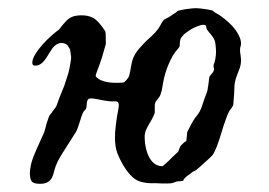

<svg xmlns="http://www.w3.org/2000/svg" viewBox="-20 -432 651 464"><path d="M329.6 -101.1Q329.6 -94.7 330.6 -85.4Q333 -69.3 337.4 -58.6Q342.3 -46.9 349.6 -39.6Q359.4 -30.3 372.6 -30.3Q375.5 -32.2 380.9 -37.1Q386.7 -42 394 -49.8Q398.4 -53.7 404.3 -59.6Q408.7 -63.5 410.6 -65.4L415.5 -78.1Q416 -79.1 418 -81.1Q419.9 -83 422.9 -85.9Q424.8 -87.9 426.3 -88.9Q429.2 -90.8 430.2 -90.8L432.6 -113.3Q433.1 -114.3 433.1 -114.3Q436.5 -121.1 439 -125.5Q440.9 -128.9 441.9 -131.3Q444.8 -136.7 445.8 -138.2Q446.3 -138.7 447.3 -140.6Q449.2 -143.6 451.7 -147.5Q453.1 -149.4 454.1 -150.4Q456.5 -153.3 458.5 -156.2Q465.8 -166 471.2 -184.6Q475.1 -197.3 478 -203.6Q481 -210.9 481.9 -216.3Q482.4 -218.8 482.4 -220.7Q482.9 -222.7 482.9 -223.1Q483.9 -230.5 484.4 -234.4Q484.9 -239.3 485.4 -242.2Q485.8 -246.1 486.1 -246.6Q486.3 -247.1 487.8 -249Q489.3 -251 491.2 -253.4Q493.2 -255.9 494.6 -257.3Q496.1 -259.8 496.1 -260.3Q496.1 -260.7 496.6 -261.7Q497.6 -262.7 497.6 -264.2Q497.6 -265.6 497.1 -266.6Q496.1 -269.5 496.1 -272.9Q496.1 -276.4 497.6 -278.8Q498 -279.3 499 -283.7Q500.5 -289.1 501.2 -294.9Q502 -300.8 502 -307.6Q502 -313.5 501 -322.3Q500.5 -327.1 500 -330.1Q498 -338.9 489.7 -348.6Q485.4 -354.5 483.4 -356.4Q479 -361.3 478.5 -366.7Q478 -372.1 471.2 -372.1Q465.8 -372.1 456.5 -368.2Q448.2 -365.2 440.4 -360.4Q431.2 -354.5 424.8 -349.1Q417.5 -341.8 416 -336.9Q415.5 -335 415 -332Q415 -330.1 414.6 -327.1Q414.1 -323.2 414.1 -320.8Q413.6 -317.4 408.7 -312.5Q397.5 -300.8 386.7 -274.9Q377.9 -253.9 374 -231Q372.6 -221.7 371.1 -214.4Q368.2 -202.1 364.7 -197.3Q363.8 -196.3 362.3 -194.3Q358.4 -189.5 356.4 -186.5Q354.5 -182.6 354 -177.7V-159.2Q351.6 -152.3 346.7 -143.1Q343.8 -137.7 341.3 -133.8Q335.4 -124 333 -118.2Q329.6 -110.4 329.6 -101.1ZM281.2 -234.4Q281.7 -234.9 285.2 -238.3Q290 -244.1 291 -246.1Q291.5 -247.6 292.5 -250.5Q294.9 -259.3 296.4 -270Q297.9 -278.3 299.3 -284.2Q301.8 -293 306.6 -301.3Q310.5 -307.6 317.4 -315.9Q323.7 -323.2 331.5 -331.1Q338.4 -337.9 345.7 -344.2Q355.5 -353 360.4 -359.9Q364.7 -365.2 368.2 -372.1Q374.5 -384.8 380.4 -386.7Q382.3 -387.7 386.2 -389.6Q393.1 -393.6 394 -394.5Q394 -394.5 395 -395Q398.9 -398.4 402.8 -400.4Q406.2 -401.9 407.7 -404.3Q409.2 -406.2 417.5 -407.7Q421.9 -408.7 427.7 -409.7Q447.3 -412.6 456.1 -412.1Q460.9 -412.1 474.6 -410.2Q492.2 -407.7 494.1 -406.2Q494.6 -405.8 495.1 -405.3Q498.5 -401.9 503.9 -399.4Q511.2 -395.5 521 -387.7Q532.2 -378.9 540.5 -370.1Q550.3 -359.4 555.7 -349.1Q562.5 -336.9 562.5 -327.1Q562.5 -323.2 561.5 -320.3Q560.1 -317.4 560.1 -311Q560.1 -304.7 561.5 -297.4Q562.5 -290 562.5 -284.7Q562.5 -277.3 559.6 -268.1Q558.1 -263.7 554.2 -253.9Q552.7 -250 551.8 -247.6Q548.8 -239.7 547.4 -231.4Q546.4 -225.6 546.4 -219.7Q546.4 -213.9 545.9 -206.1Q544.9 -197.3 544.4 -187.5Q543.9 -181.2 543.9 -180.2Q543.9 -178.2 541.5 -173.8Q539.1 -169.9 537.6 -168.5Q533.7 -165 526.4 -145.5Q521.5 -132.8 514.2 -108.4Q514.2 -108.4 513.2 -105Q509.3 -92.3 505.4 -82Q499 -64.5 493.2 -56.6Q490.7 -53.7 485.8 -49.3Q481.4 -44.9 476.6 -41Q470.7 -36.1 464.4 -29.8Q458.5 -24.4 454.6 -21.5Q453.1 -20.5 451.4 -19.5Q449.7 -18.6 448.2 -18.1Q443.4 -15.6 439.5 -11.7Q423.3 -1 423.3 3.9Q422.4 4.9 420.4 5.4Q418 5.9 415.3 5.9Q412.6 5.9 409.7 6.3Q407.7 6.8 407.5 6.6Q407.2 6.3 401.4 8.8Q398.4 9.8 397.9 9.8Q392.1 12.7 356 10.7Q346.7 11.2 335.9 10.3Q323.2 8.8 314.9 5.4Q305.2 1.5 295.4 -8.8Q286.1 -18.6 276.9 -34.2Q269 -47.9 263.7 -61.5Q257.8 -77.1 257.8 -100.6Q257.8 -125 266.6 -171.9Q269.5 -188.5 257.3 -187Q246.1 -186 222.2 -190.9Q201.7 -195.3 196.3 -193.8Q189.5 -191.9 189.5 -178.7Q189.5 -171.9 187 -168Q186 -166 185.1 -165.5Q180.2 -163.1 173.8 -140.6Q167.5 -120.1 163.6 -113.3Q160.6 -107.9 149.4 -90.8Q124 -52.2 118.2 -39.1Q114.3 -31.2 111.3 -20Q108.9 -9.3 106 -3.4Q102.1 4.4 95.7 7.8Q88.9 12.2 76.7 12.2Q64.9 12.2 59.6 8.8Q52.2 4.4 52.2 -12.7Q52.2 -24.4 56.6 -41Q60.1 -53.2 67.9 -70.3Q69.8 -74.7 79.1 -95.2Q86.4 -111.8 86.9 -112.8Q87.4 -113.3 88.4 -117.7Q89.4 -120.6 90.3 -124.5Q91.3 -128.9 92.3 -132.3Q93.3 -136.2 93.8 -137.2Q94.2 -138.2 95.7 -142.6Q98.6 -152.8 103 -157.2Q105 -159.2 106.9 -162.6Q109.9 -167 113.8 -171.9Q116.2 -174.8 116.7 -176.8Q117.2 -177.7 117.2 -178.2Q117.7 -180.2 121.6 -190.4Q124 -195.8 125 -199.2Q126.5 -203.6 129.9 -211.4Q131.3 -213.9 134.3 -222.2Q134.8 -223.6 135.3 -224.6Q142.1 -244.6 145.5 -256.3Q147.9 -265.6 149.9 -277.8Q152.3 -290.5 151.9 -294.4Q149.4 -312.5 149.4 -312.5Q145.5 -319.3 143.6 -321.8Q138.2 -328.1 128.4 -328.1Q117.2 -328.1 107.4 -316.4Q103.5 -311 98.1 -302.2Q91.3 -290.5 86.9 -285.2Q77.1 -273.4 65.4 -273.4Q60.5 -273.4 59.1 -275.9Q58.1 -277.8 58.1 -281.2Q58.1 -290 66.9 -303.7Q73.2 -313.5 84 -325.7Q94.2 -336.9 106 -347.2Q116.2 -356.4 122.6 -360.4Q128.9 -369.1 133.8 -374.5Q140.1 -382.3 145.5 -386.2Q151.9 -391.1 159.7 -393.1Q167 -395 176.8 -395Q193.8 -395 205.1 -388.7Q212.9 -384.3 221.2 -374.5Q227.5 -367.2 234.4 -356.4Q234.4 -356.4 235.4 -350.1V-348.6L235.8 -325.7L226.6 -293.9L220.7 -276.4L212.4 -253.9Q210.9 -250 211.4 -248Q212.4 -245.1 219.2 -240.7Q237.8 -229.5 275.9 -232.4Q279.3 -232.4 281.2 -234.4Z"/></svg>

Font: IM FELL English
Style: Italic
Weight: 400
Italic angle: -18°
Designer: Igino Marini
Foundry: Igino Marini
Version: 3.00